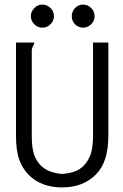

<svg xmlns="http://www.w3.org/2000/svg" viewBox="-20 -809 540 840"><path d="M50 -623H129Q130 -623 130 -621Q130 -617 125.5 -609.5Q121 -602 119 -591V-214Q119 -162 129 -133.5Q139 -105 157 -86.5Q175 -68 199.5 -59Q224 -50 252 -48Q280 -50 304.5 -58Q329 -66 347.5 -85.5Q366 -105 376.5 -134Q387 -163 387 -217V-623H454V-218Q454 -157 440.5 -115Q427 -73 399 -45Q371 -17 334 -3Q297 11 251 11Q206 11 169 -3Q132 -17 105.5 -44Q79 -71 64.5 -110Q50 -149 50 -215ZM201 -774Q216 -759 216 -738Q216 -718 201 -703Q186 -688 165 -688Q145 -688 130 -703Q115 -718 115 -738Q115 -758 130 -773.5Q145 -789 165 -789Q186 -789 201 -774ZM379 -774Q394 -759 394 -738Q394 -718 379 -703Q364 -688 343 -688Q323 -688 308.5 -702.5Q294 -717 294 -738Q294 -759 308.5 -774Q323 -789 343 -789Q364 -789 379 -774Z"/></svg>

Font: Inconsolata
Style: Regular
Weight: 400
Designer: Raph Levien, Kirill Tkachev
Foundry: Cyreal
Version: Version 1.013